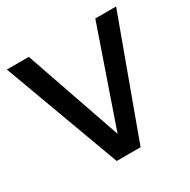

<svg xmlns="http://www.w3.org/2000/svg" viewBox="-150 -807 942 950"><g transform="rotate(-30 320.5 -332.0)"><path d="M323.3 -114.2 133.4 -663.7H8L252.3 0H388.7L632.1 -663.7H513.2Z"/></g></svg>

Font: Diatome Awesome Semibold
Style: Regular
Weight: 400
Designer: 15.100.17
Foundry: 15.100.17
Version: Version 1.005;Fontself Maker 3.5.8